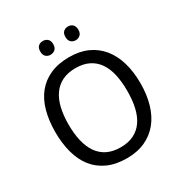

<svg xmlns="http://www.w3.org/2000/svg" viewBox="-204 -1048 1150 1210"><g transform="rotate(-30 371.0 -443.0)"><path d="M680.2 -357.9Q680.2 -275.4 660.4 -207.5Q640.6 -139.6 601.6 -91.3Q562.5 -43 504.6 -16.6Q446.8 9.8 371.1 9.8Q291.5 9.8 233.2 -16.6Q174.8 -43 136.5 -91.3Q98.1 -139.6 79.6 -207.8Q61 -275.9 61 -358.9Q61 -441.9 79.6 -509.5Q98.1 -577.1 136.7 -625Q175.3 -672.9 233.9 -699Q292.5 -725.1 372.1 -725.1Q447.8 -725.1 505.1 -699Q562.5 -672.9 601.6 -624.8Q640.6 -576.7 660.4 -509Q680.2 -441.4 680.2 -357.9ZM157.2 -357.9Q157.2 -291 169.9 -237.5Q182.6 -184.1 208.7 -146.7Q234.9 -109.4 275.1 -89.6Q315.4 -69.8 371.1 -69.8Q426.8 -69.8 467 -89.6Q507.3 -109.4 533.4 -146.7Q559.6 -184.1 571.8 -237.5Q584 -291 584 -357.9Q584 -425.3 571.8 -478.5Q559.6 -531.7 533.7 -568.6Q507.8 -605.5 467.8 -625.2Q427.7 -645 372.1 -645Q316.4 -645 275.9 -625.2Q235.4 -605.5 209 -568.6Q182.6 -531.7 169.9 -478.5Q157.2 -425.3 157.2 -357.9ZM232.9 -846.2Q232.9 -872.6 246.6 -884.3Q260.3 -896 279.8 -896Q298.8 -896 313 -884Q327.1 -872.1 327.1 -846.2Q327.1 -820.3 313 -808.1Q298.8 -795.9 279.8 -795.9Q260.3 -795.9 246.6 -808.1Q232.9 -820.3 232.9 -846.2ZM416 -846.2Q416 -872.6 429.7 -884.3Q443.4 -896 462.9 -896Q472.2 -896 480.7 -893.1Q489.3 -890.1 495.6 -884Q502 -877.9 505.9 -868.7Q509.8 -859.4 509.8 -846.2Q509.8 -820.3 495.6 -808.1Q481.4 -795.9 462.9 -795.9Q443.4 -795.9 429.7 -808.1Q416 -820.3 416 -846.2Z"/></g></svg>

Font: Puppies Kittens
Style: Regular
Weight: 400
Foundry: Ascender Corporation and Peter Mawhorter
Version: Version 0.1